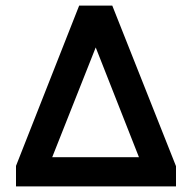

<svg xmlns="http://www.w3.org/2000/svg" viewBox="-20 -664 684 684"><path d="M37 0V-73L262 -644H380L607 -72V0ZM166 -104H475L321 -495Z"/></svg>

Font: Kanit Medium
Style: Regular
Weight: 500
Designer: Katatrad Team
Foundry: CadsonDemak
Version: Version 2.000; ttfautohint (v1.8.3)